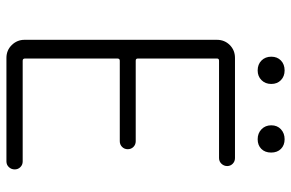

<svg xmlns="http://www.w3.org/2000/svg" viewBox="-178 -750 927 612"><g transform="rotate(90 286.0 -443.5)"><path d="M164.1 0Q139.6 0 123 -17.1Q106.4 -34.2 106.4 -57.6V-670.9Q106.4 -695.3 123 -711.9Q139.6 -728.5 164.1 -728.5H483.4Q494.1 -728.5 501.5 -721.2Q508.8 -713.9 508.8 -703.6Q508.8 -693.4 501.5 -685.5Q494.1 -677.7 483.4 -677.7H172.9Q166 -677.7 166 -670.9V-418.9Q166 -412.1 172.9 -412.1H429.7Q440.4 -412.1 447.8 -404.8Q455.1 -397.5 455.1 -386.7Q455.1 -376 447.8 -368.7Q440.4 -361.3 429.7 -361.3H172.9Q166 -361.3 166 -353.5V-59.6Q166 -51.8 172.9 -51.8H494.1Q504.9 -51.8 512.2 -44.4Q519.5 -37.1 519.5 -26.4Q519.5 -15.6 512.2 -7.8Q504.9 0 494.1 0ZM204.1 -800.8Q184.6 -800.8 172.4 -813Q160.2 -825.2 160.2 -844.2Q160.2 -863.3 172.4 -875Q184.6 -886.7 204.1 -886.7Q222.7 -886.7 234.9 -875Q247.1 -863.3 247.1 -844.2Q247.1 -825.2 234.9 -813Q222.7 -800.8 204.1 -800.8ZM454.1 -812.5Q442.4 -800.8 423.3 -800.8Q404.3 -800.8 391.6 -813Q378.9 -825.2 378.9 -844.2Q378.9 -863.3 391.6 -875Q404.3 -886.7 423.3 -886.7Q442.4 -886.7 454.1 -875Q465.8 -863.3 465.8 -843.8Q465.8 -824.2 454.1 -812.5Z"/></g></svg>

Font: Gen Jyuu Gothic Light
Style: Regular
Weight: 200
Designer: [Source Han Sans]
Ryoko NISHIZUKA  (kana & ideographs); Paul D. Hunt (Latin, Greek & Cyrillic); Wenlong ZHANG  (bopomofo
Version: Version 1.002.20150607